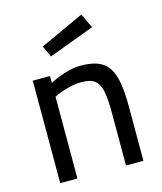

<svg xmlns="http://www.w3.org/2000/svg" viewBox="-111 -824 763 905"><g transform="rotate(-15 270.0 -371.0)"><path d="M70 0V-500H154V-466Q171 -476 196.5 -486Q222 -496 250.5 -503Q279 -510 305 -510Q357 -510 390.5 -496.5Q424 -483 442.5 -453.5Q461 -424 468.5 -377.5Q476 -331 476 -264V0H391V-261Q391 -324 383.5 -362Q376 -400 354.5 -417Q333 -434 288 -434Q264 -434 238.5 -428.5Q213 -423 191 -415Q169 -407 154 -399V0ZM183 -588 157 -643 372 -742 405 -671Z"/></g></svg>

Font: Cairo Play Medium
Style: Regular
Weight: 500
Version: Version 3.119